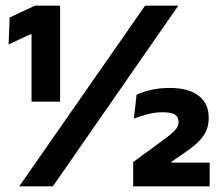

<svg xmlns="http://www.w3.org/2000/svg" viewBox="-20 -659 778 679"><path d="M192.5 -299.5H91.5V-537.5H87L10.5 -502L14 -597L103.5 -639H192.5ZM167 0H48L493 -639H610.5ZM721.5 0H451V-86L545.5 -155Q565 -169.5 579.8 -181Q594.5 -192.5 603 -203.5Q611.5 -214.5 611.5 -227V-229Q611.5 -244 599.5 -253Q587.5 -262 556 -262Q528.5 -262 501.2 -255Q474 -248 453.5 -239.5L463 -324Q483 -334 513.8 -341Q544.5 -348 579.5 -348Q647.5 -348 682.8 -320.2Q718 -292.5 718 -244.5V-240.5Q718 -215.5 709 -195.8Q700 -176 682.2 -158.2Q664.5 -140.5 636.5 -121.5L586.5 -87V-70.5L538 -84H721.5Z"/></svg>

Font: Anek Kannada Medium
Style: Bold
Weight: 700
Version: Version 1.003